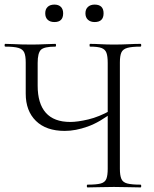

<svg xmlns="http://www.w3.org/2000/svg" viewBox="-25 -816 670 836"><path d="M444 -542Q444 -571 438.5 -586Q433 -601 417 -607Q401 -613 367 -613Q365 -613 365 -619Q365 -625 367 -625Q388 -625 414 -623.5Q440 -622 471 -622Q504 -622 534 -623.5Q564 -625 587 -625Q590 -625 590 -619Q590 -613 587 -613Q549 -613 529.5 -607.5Q510 -602 503.5 -587.5Q497 -573 497 -544V-81Q497 -52 503.5 -37Q510 -22 529.5 -17Q549 -12 587 -12Q590 -12 590 -6Q590 0 587 0Q564 0 534 -1Q504 -2 471 -2Q437 -2 408 -1Q379 0 356 0Q353 0 353 -6Q353 -12 356 -12Q395 -12 413.5 -17Q432 -22 438 -37Q444 -52 444 -81ZM467 -329Q410 -284 357 -265Q304 -246 257 -246Q176 -246 131.5 -289.5Q87 -333 87 -408V-544Q87 -573 80.5 -587.5Q74 -602 55 -607.5Q36 -613 -2 -613Q-5 -613 -5 -619Q-5 -625 -2 -625Q14 -625 32 -624Q50 -623 70.5 -622.5Q91 -622 112 -622Q143 -622 169.5 -623.5Q196 -625 216 -625Q219 -625 219 -619Q219 -613 216 -613Q167 -613 153 -599Q139 -585 139 -542V-443Q139 -365 174.5 -325Q210 -285 281 -285Q313 -285 359.5 -296Q406 -307 458 -336ZM212 -720Q193 -720 182.5 -730Q172 -740 172 -758Q172 -776 182.5 -786Q193 -796 212 -796Q230 -796 240 -786Q250 -776 250 -758Q250 -720 212 -720ZM387 -720Q369 -720 358 -730Q347 -740 347 -758Q347 -776 358 -786Q369 -796 387 -796Q426 -796 426 -758Q426 -720 387 -720Z"/></svg>

Font: Cormorant Infant Light
Style: Regular
Weight: 300
Designer: Christian Thalmann (Catharsis Fonts)
Foundry: Catharsis Fonts
Version: Version 4.001